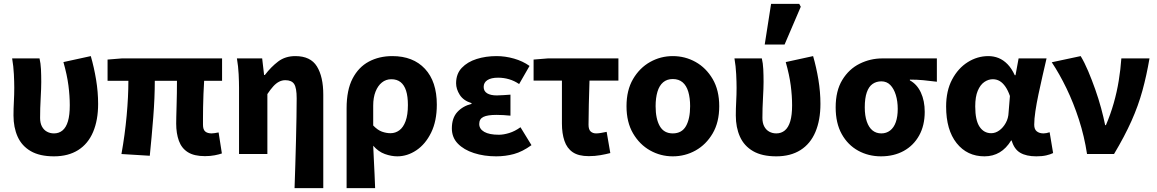

<svg xmlns="http://www.w3.org/2000/svg" viewBox="-20 -799 6000 996"><path d="M260 12Q186 12 139.5 -15Q93 -42 71.5 -90Q50 -138 50 -200Q50 -236 52 -272Q54 -308 54 -344Q54 -373 52 -414Q50 -455 43 -496H185Q191 -471 192.5 -440Q194 -409 194 -374Q194 -343 191 -290Q188 -237 188 -187Q188 -161 197.5 -143Q207 -125 223.5 -116Q240 -107 260 -107Q286 -107 304.5 -122.5Q323 -138 332.5 -170Q342 -202 342 -253Q342 -301 335 -355.5Q328 -410 309 -477L451 -508Q468 -449 478.5 -385.5Q489 -322 489 -260Q489 -176 463 -114.5Q437 -53 385.5 -20.5Q334 12 260 12Z M1043 11Q987 11 954.5 -9.5Q922 -30 908 -68.5Q894 -107 894 -158Q894 -169 894.5 -193Q895 -217 896 -249Q897 -281 897.5 -315Q898 -349 898 -380H783Q783 -292 775 -190.5Q767 -89 757 9L610 0Q628 -100 637 -199Q646 -298 646 -380H538V-490L612 -496H1132V-380H1039Q1037 -348 1035.5 -312Q1034 -276 1033.5 -242.5Q1033 -209 1033 -185Q1033 -161 1033 -152Q1033 -127 1044.5 -117Q1056 -107 1078 -107Q1085 -107 1094 -108.5Q1103 -110 1114 -112L1131 -3Q1117 2 1094 6.5Q1071 11 1043 11Z M1508 177Q1510 118 1512 54.5Q1514 -9 1515.5 -72Q1517 -135 1518 -190.5Q1519 -246 1519 -289Q1519 -343 1506 -363Q1493 -383 1460 -383Q1443 -383 1427.5 -375Q1412 -367 1397.5 -351Q1383 -335 1367 -311V0H1220V-344Q1220 -373 1218 -414Q1216 -455 1209 -496H1340L1350 -410H1354Q1386 -452 1423 -480Q1460 -508 1512 -508Q1591 -508 1624 -454.5Q1657 -401 1657 -308V177Z M1778 177V-237Q1778 -332 1809 -391.5Q1840 -451 1893.5 -479.5Q1947 -508 2015 -508Q2123 -508 2184.5 -442Q2246 -376 2246 -256Q2246 -171 2216.5 -111Q2187 -51 2140 -19.5Q2093 12 2041 12Q2010 12 1976.5 0Q1943 -12 1916 -43Q1918 -5 1919.5 31.5Q1921 68 1923 104Q1925 140 1926 177ZM2006 -108Q2031 -108 2051.5 -123Q2072 -138 2084 -170.5Q2096 -203 2096 -254Q2096 -299 2086.5 -328.5Q2077 -358 2058 -373Q2039 -388 2010 -388Q1982 -388 1961 -371Q1940 -354 1928 -323.5Q1916 -293 1916 -251V-148Q1939 -124 1961.5 -116Q1984 -108 2006 -108Z M2554 12Q2491 12 2438.5 -5Q2386 -22 2355 -54Q2324 -86 2324 -133Q2324 -187 2352.5 -218Q2381 -249 2426 -260V-264Q2384 -277 2365 -307Q2346 -337 2346 -367Q2346 -416 2375.5 -447Q2405 -478 2452.5 -493Q2500 -508 2556 -508Q2601 -508 2646.5 -495Q2692 -482 2727 -457L2673 -363Q2648 -380 2620.5 -388Q2593 -396 2564 -396Q2528 -396 2508.5 -383.5Q2489 -371 2489 -348Q2489 -326 2507 -315Q2525 -304 2557 -304Q2573 -304 2591.5 -305.5Q2610 -307 2628 -308V-199Q2610 -201 2591 -202Q2572 -203 2555 -203Q2509 -203 2487.5 -192.5Q2466 -182 2466 -156Q2466 -130 2492 -115Q2518 -100 2568 -100Q2592 -100 2621.5 -109Q2651 -118 2680 -139L2737 -46Q2690 -12 2646 0Q2602 12 2554 12Z M3034 11Q2981 11 2951 -9.5Q2921 -30 2908 -68.5Q2895 -107 2895 -158V-381H2748V-490L2822 -496H3188V-381H3038Q3036 -317 3034.5 -256.5Q3033 -196 3033 -152Q3033 -127 3044 -117Q3055 -107 3072 -107Q3085 -107 3098 -109.5Q3111 -112 3127 -115L3146 -5Q3123 1 3094.5 6Q3066 11 3034 11Z M3470 12Q3407 12 3352.5 -18.5Q3298 -49 3264 -107Q3230 -165 3230 -248Q3230 -331 3264 -389Q3298 -447 3352.5 -477.5Q3407 -508 3470 -508Q3534 -508 3588.5 -477.5Q3643 -447 3677 -389Q3711 -331 3711 -248Q3711 -165 3677 -107Q3643 -49 3588.5 -18.5Q3534 12 3470 12ZM3470 -107Q3517 -107 3538.5 -145Q3560 -183 3560 -248Q3560 -291 3550.5 -323Q3541 -355 3521 -372Q3501 -389 3470 -389Q3440 -389 3420 -372Q3400 -355 3390.5 -323Q3381 -291 3381 -248Q3381 -183 3402.5 -145Q3424 -107 3470 -107Z M4007 12Q3933 12 3886.5 -15Q3840 -42 3818.5 -90Q3797 -138 3797 -200Q3797 -236 3799 -272Q3801 -308 3801 -344Q3801 -373 3799 -414Q3797 -455 3790 -496H3932Q3938 -471 3939.5 -440Q3941 -409 3941 -374Q3941 -343 3938 -290Q3935 -237 3935 -187Q3935 -161 3944.5 -143Q3954 -125 3970.5 -116Q3987 -107 4007 -107Q4033 -107 4051.5 -122.5Q4070 -138 4079.5 -170Q4089 -202 4089 -253Q4089 -301 4082 -355.5Q4075 -410 4056 -477L4198 -508Q4215 -449 4225.5 -385.5Q4236 -322 4236 -260Q4236 -176 4210 -114.5Q4184 -53 4132.5 -20.5Q4081 12 4007 12ZM3947 -568 3980 -779H4126L4134 -764L4050 -568Z M4550 12Q4485 12 4431.5 -17.5Q4378 -47 4346.5 -103.5Q4315 -160 4315 -242Q4315 -328 4349.5 -384.5Q4384 -441 4439.5 -468.5Q4495 -496 4557 -496H4840V-375Q4800 -380 4769 -383Q4738 -386 4700 -386V-382Q4737 -362 4757 -319Q4777 -276 4777 -219Q4777 -148 4748 -96Q4719 -44 4668 -16Q4617 12 4550 12ZM4552 -107Q4578 -107 4597.5 -122Q4617 -137 4627 -165.5Q4637 -194 4637 -234Q4637 -274 4627 -306.5Q4617 -339 4598.5 -358Q4580 -377 4552 -377Q4526 -377 4506.5 -363.5Q4487 -350 4476.5 -320Q4466 -290 4466 -242Q4466 -199 4476.5 -168.5Q4487 -138 4506 -122.5Q4525 -107 4552 -107Z M5087 12Q4997 12 4942.5 -56.5Q4888 -125 4888 -246Q4888 -328 4919 -386.5Q4950 -445 5000 -476.5Q5050 -508 5107 -508Q5135 -508 5160 -498Q5185 -488 5206.5 -466Q5228 -444 5244 -409H5248L5264 -496H5409Q5399 -453 5388 -405Q5377 -357 5367 -309.5Q5357 -262 5351 -221.5Q5345 -181 5345 -152Q5345 -128 5358.5 -117.5Q5372 -107 5393 -107Q5400 -107 5408 -108.5Q5416 -110 5425 -113L5443 -5Q5429 2 5407.5 7Q5386 12 5356 12Q5304 12 5272.5 -6.5Q5241 -25 5228 -70H5225Q5175 12 5087 12ZM5122 -108Q5144 -108 5164 -122.5Q5184 -137 5197.5 -161.5Q5211 -186 5212 -215L5219 -301Q5209 -330 5195.5 -349.5Q5182 -369 5166 -378.5Q5150 -388 5130 -388Q5107 -388 5086 -373.5Q5065 -359 5052 -328Q5039 -297 5039 -247Q5039 -175 5061.5 -141.5Q5084 -108 5122 -108Z M5619 0Q5605 -92 5577 -178.5Q5549 -265 5512.5 -340.5Q5476 -416 5436 -476L5586 -508Q5606 -475 5625 -430Q5644 -385 5661.5 -335.5Q5679 -286 5692 -238Q5705 -190 5713 -150H5717Q5741 -206 5757.5 -264Q5774 -322 5783.5 -380.5Q5793 -439 5797 -496H5943Q5928 -408 5906.5 -329.5Q5885 -251 5849.5 -171.5Q5814 -92 5759 0Z"/></svg>

Font: Source Sans 3
Style: Bold
Weight: 700
Designer: Paul D. Hunt
Foundry: Adobe
Version: Version 3.052;hotconv 1.1.0;makeotfexe 2.6.0